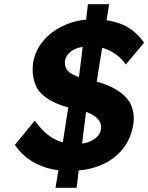

<svg xmlns="http://www.w3.org/2000/svg" viewBox="-20 -806 708 917"><path d="M245 91 259 7Q202 0 158 -22Q93 -53 51 -114L146 -230Q191 -168 238 -143Q258 -132 280 -126L306 -293Q249 -308 212 -332Q166 -361 151 -397.5Q136 -434 136 -471Q136 -488 138 -506Q145 -551 170.5 -589.5Q196 -628 235.5 -656Q275 -684 324 -699Q356 -709 391 -712L400 -786H501L489 -709Q533 -703 569 -687Q629 -659 668 -602L581 -498Q550 -541 506 -563Q488 -572 468 -578L442 -416Q474 -407 502 -395Q543 -377 571 -351.5Q599 -326 609 -297.5Q619 -269 619 -242Q619 -228 617 -214Q606 -143 565 -93Q524 -43 461 -17Q413 3 356 8L346 91ZM375 -582Q362 -580 351 -577Q325 -568 309 -551.5Q293 -535 290 -513Q290 -509 290 -505Q290 -492 296 -479.5Q302 -467 317.5 -456.5Q333 -446 356 -438Q356 -438 357 -437ZM372 -120Q387 -122 401 -127Q426 -136 442.5 -151.5Q459 -167 462 -189Q463 -194 463 -198Q463 -209 458.5 -220.5Q454 -232 442.5 -242.5Q431 -253 415 -262Q404 -267 391 -272Z"/></svg>

Font: Lexend SemBd
Style: Italic
Weight: 600
Italic angle: -8.13011°
Designer: Bonnie Shaver-Troup, Thomas Jockin
Foundry: Lexend
Version: Version 1.007